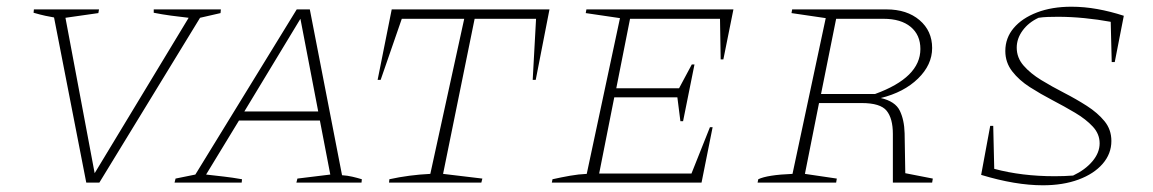

<svg xmlns="http://www.w3.org/2000/svg" viewBox="-20 -544 3435 572"><path d="M237 0 141 -492Q129 -494 115 -497Q101 -500 80 -506L81 -516H275L273 -505L175 -491L262 -28L542 -491Q515 -494 489 -497.5Q463 -501 438 -506V-516H638L637 -505L576 -491L276 0Z M999 -22Q1015 -21 1030 -17.5Q1045 -14 1058 -10L1057 0H863L866 -12L964 -24L933 -185H692L594 -24Q620 -21 646.5 -18Q673 -15 701 -10L700 0H500L503 -12L562 -24L864 -516H903ZM708 -212H928L875 -488Z M1617 -516 1576 -306H1567L1577 -488H1394L1300 -26L1417 -12L1414 0H1139L1140 -10Q1199 -23 1262 -26L1363 -488H1177L1114 -306H1105L1147 -516Z M1624 0 1626 -10Q1653 -16 1678.5 -20.5Q1704 -25 1728 -26L1827 -490L1725 -505L1727 -516H2165L2135 -367H2127L2125 -488H1857L1816 -281H2003L2041 -352H2049L2015 -183H2007L1998 -254H1810L1765 -27H2040L2095 -165H2103L2070 0Z M2237 0 2239 -10Q2266 -23 2341 -26L2440 -490L2338 -505L2340 -516H2621Q2682 -516 2719.5 -484Q2757 -452 2757 -401Q2757 -351 2715 -310Q2673 -269 2604 -252Q2647 -242 2660.5 -214.5Q2674 -187 2675 -147L2677 -28L2759 -12L2757 0H2640V-145Q2640 -191 2621.5 -214Q2603 -237 2547 -237H2420L2378 -26L2473 -12L2471 0ZM2612 -488H2471L2426 -264H2587Q2722 -313 2722 -398Q2722 -440 2693 -464Q2664 -488 2612 -488Z M3292 -359 3289 -479Q3251 -486 3210.5 -490Q3170 -494 3132 -494Q3117 -494 3102 -493.5Q3087 -493 3074 -491Q3044 -477 3026.5 -453Q3009 -429 3009 -402Q3009 -372 3029.5 -348.5Q3050 -325 3082 -305.5Q3114 -286 3150 -267.5Q3186 -249 3218 -228.5Q3250 -208 3270.5 -183Q3291 -158 3291 -124Q3291 -86 3265 -56Q3239 -26 3193 -9Q3147 8 3087 8Q3005 8 2903 -23L2930 -169H2939L2942 -41Q3024 -19 3122 -19Q3151 -19 3177 -21Q3213 -38 3234.5 -63.5Q3256 -89 3256 -117Q3256 -145 3235.5 -167Q3215 -189 3183 -208Q3151 -227 3115.5 -245.5Q3080 -264 3048 -284.5Q3016 -305 2995.5 -331.5Q2975 -358 2975 -392Q2975 -431 3000 -460.5Q3025 -490 3069.5 -507Q3114 -524 3172 -524Q3210 -524 3249 -517Q3288 -510 3328 -497L3301 -359Z"/></svg>

Font: Piazzolla SC Thin
Style: Italic
Weight: 100
Italic angle: -11.3°
Designer: Juan Pablo del Peral
Foundry: Huerta Tipografica
Version: Version 1.330